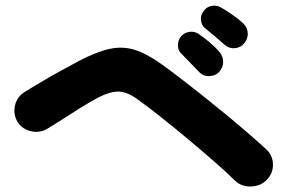

<svg xmlns="http://www.w3.org/2000/svg" viewBox="-20 -759 1040 696"><path d="M832 -104Q804 -132 760 -170.5Q716 -209 666.5 -250.5Q617 -292 568 -331Q519 -370 480 -398Q442 -426 411 -427Q380 -428 335 -405Q307 -390 272.5 -368.5Q238 -347 205.5 -326Q173 -305 151 -292Q123 -276 91.5 -283.5Q60 -291 43 -318Q27 -346 34.5 -377.5Q42 -409 70 -426Q91 -439 124.5 -459Q158 -479 196 -500Q234 -521 266 -538Q331 -572 378.5 -582Q426 -592 469.5 -578Q513 -564 566 -526Q594 -506 632.5 -476.5Q671 -447 715 -412Q759 -377 802 -341.5Q845 -306 882.5 -273.5Q920 -241 946 -217Q969 -195 969.5 -162.5Q970 -130 946 -106Q924 -84 889.5 -83Q855 -82 832 -104ZM702 -498Q692 -509 670.5 -530.5Q649 -552 635 -567Q625 -578 625 -596Q625 -614 638 -629Q649 -641 667 -643.5Q685 -646 700 -636Q717 -625 739.5 -606Q762 -587 776 -570Q789 -554 789 -534.5Q789 -515 774 -498Q761 -484 739 -483Q717 -482 702 -498ZM795 -596Q784 -606 761 -625.5Q738 -645 722 -658Q711 -667 708.5 -685.5Q706 -704 719 -720Q729 -734 746 -737.5Q763 -741 779 -733Q797 -723 821 -706.5Q845 -690 861 -675Q876 -661 878 -641Q880 -621 866 -603Q854 -587 833 -584.5Q812 -582 795 -596Z"/></svg>

Font: Zen Maru Gothic Black
Style: Regular
Weight: 900
Designer: Yoshimichi Ohira
Foundry: Positype
Version: Version 1.001